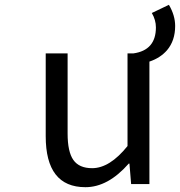

<svg xmlns="http://www.w3.org/2000/svg" viewBox="-20 -765 748 798"><path d="M611 -711 682 -745Q708 -701 708 -657Q708 -596 674 -556Q646 -524 601 -509V0H525L518 -85H515Q429 13 335 13Q170 13 170 -199V-543H261V-210Q261 -134 285 -100Q309 -66 363 -66Q436 -66 510 -158V-543H534Q628 -556 628 -651Q628 -682 611 -711Z"/></svg>

Font: Source Han Sans Regular
Style: Regular
Weight: 400
Designer: Ryoko NISHIZUKA  (kana & ideographs); Paul D. Hunt (Latin, Greek & Cyrillic); Wenlong ZHANG  (bopomofo); Sandoll Communi
Foundry: Adobe Systems Incorporated
Version: Version 1.00 January 18, 2024, initial release